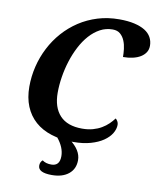

<svg xmlns="http://www.w3.org/2000/svg" viewBox="-100 -805 903 1100"><g transform="rotate(10 351.5 -255.0)"><path d="M401.9 -74.2Q436.5 -74.2 464.4 -82Q492.2 -89.8 514.2 -102.8Q536.1 -115.7 552.7 -131.8Q569.3 -147.9 582 -165Q587.9 -160.6 593.5 -151.4Q599.1 -142.1 599.1 -130.9Q599.1 -106 584 -80.8Q568.8 -55.7 539.3 -35.4Q509.8 -15.1 466.3 -2.7Q422.9 9.8 366.2 9.8Q294.4 9.8 238 -8.1Q181.6 -25.9 142.8 -60.3Q104 -94.7 83.5 -144.8Q63 -194.8 63 -258.8Q63 -318.8 77.1 -377Q91.3 -435.1 118.2 -487.3Q145 -539.6 183.8 -583.5Q222.7 -627.4 271.7 -659.7Q320.8 -691.9 379.4 -710Q438 -728 504.9 -728Q554.7 -728 592 -719.5Q629.4 -710.9 654.1 -695.6Q678.7 -680.2 690.9 -658Q703.1 -635.7 703.1 -608.9Q703.1 -586.9 692.4 -570.3Q681.6 -553.7 662.8 -542.2Q644 -530.8 618.2 -524.9Q592.3 -519 562 -519Q562 -540 559.1 -565.4Q556.2 -590.8 547.1 -612.8Q538.1 -634.8 521.5 -649.4Q504.9 -664.1 477.1 -664.1Q437.5 -664.1 404.1 -646Q370.6 -627.9 343 -596.9Q315.4 -565.9 294.2 -524.9Q272.9 -483.9 258.5 -438.2Q244.1 -392.6 236.6 -345Q229 -297.4 229 -252.9Q229 -167.5 272.5 -120.8Q315.9 -74.2 401.9 -74.2ZM271 0H344.2Q411.1 50.3 411.1 107.9Q411.1 159.2 375 188.5Q338.9 217.8 277.3 217.8Q197.3 217.8 197.3 176.8Q197.3 155.8 211.9 144Q231.4 159.2 264.2 159.2Q313 159.2 313 102.1Q313 51.3 271 0Z"/></g></svg>

Font: Droid Serif
Style: Bold Italic
Weight: 700
Italic angle: -12°
Designer: Monotype Design team
Foundry: Monotype Imaging Inc.
Version: Version 1.03